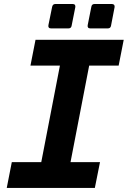

<svg xmlns="http://www.w3.org/2000/svg" viewBox="-20 -925 642 945"><path d="M231 -785.2H316.9C325.7 -785.2 331.1 -789.6 332.5 -798.3L350.6 -889.2C352.5 -898.9 348.1 -905.3 337.9 -905.3H252.4C243.7 -905.3 238.8 -900.4 236.8 -892.1L218.3 -801.3C216.3 -791.5 220.7 -785.2 231 -785.2ZM424.3 -785.2H510.7C519.5 -785.2 524.9 -789.6 526.4 -798.3L543.9 -889.2C545.9 -898.9 540.5 -905.3 530.8 -905.3H445.3C436.5 -905.3 431.2 -900.9 429.7 -892.1L411.6 -801.3C409.7 -791.5 414.1 -785.2 424.3 -785.2ZM13.2 0H446.8L472.2 -127H327.1L418.9 -602.1H564L588.9 -729H154.8L129.9 -602.1H274.9L183.1 -127H38.1Z"/></svg>

Font: Hack
Style: Bold Oblique
Weight: 700
Italic angle: -12°
Monospace: yes
Designer: Christopher Simpkins
Foundry: Christopher Simpkins
Version: Version 2.010